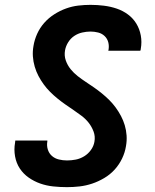

<svg xmlns="http://www.w3.org/2000/svg" viewBox="-20 -763 640 791"><path d="M256 8Q227 8 199 5Q171 2 145.5 -7Q120 -16 98 -31.5Q76 -47 61.5 -69Q47 -91 42 -119Q37 -147 42 -175Q42 -177 42.5 -179.5Q43 -182 43 -184H175Q175 -183 175 -182Q175 -181 175 -180Q172 -163 177 -147Q182 -131 194 -120.5Q206 -110 222.5 -106Q239 -102 256 -102Q274 -102 292 -105.5Q310 -109 326.5 -119Q343 -129 354.5 -145Q366 -161 369 -179Q373 -201 365.5 -221Q358 -241 345.5 -257Q333 -273 316.5 -285.5Q300 -298 283 -309.5Q266 -321 249.5 -332.5Q233 -344 217 -357Q201 -370 186.5 -384.5Q172 -399 160 -415.5Q148 -432 138.5 -450Q129 -468 123 -488.5Q117 -509 115.5 -530.5Q114 -552 118 -574Q122 -599 133 -623.5Q144 -648 162 -668.5Q180 -689 203.5 -704Q227 -719 252 -728Q277 -737 302.5 -740Q328 -743 353 -743Q381 -743 408.5 -739.5Q436 -736 461 -727.5Q486 -719 507 -703.5Q528 -688 541.5 -666Q555 -644 560 -617Q565 -590 560 -562Q560 -560 559.5 -558Q559 -556 558 -554H426Q426 -555 426.5 -555.5Q427 -556 427 -557Q430 -574 426 -589Q422 -604 411 -614.5Q400 -625 384.5 -629Q369 -633 353 -633Q336 -633 318.5 -629Q301 -625 286 -615Q271 -605 261 -589Q251 -573 248 -556Q244 -534 251 -514Q258 -494 271 -478Q284 -462 300 -449.5Q316 -437 333.5 -425.5Q351 -414 367.5 -402.5Q384 -391 400 -378Q416 -365 430.5 -350.5Q445 -336 457 -319.5Q469 -303 478.5 -285Q488 -267 494 -247Q500 -227 501.5 -205Q503 -183 499 -161Q495 -135 483 -110Q471 -85 452.5 -64.5Q434 -44 409.5 -29.5Q385 -15 359.5 -6.5Q334 2 308 5Q282 8 256 8Z"/></svg>

Font: Iosevka SS04 XBd Ex Obl
Style: Regular
Weight: 800
Width: 7
Italic angle: -9°
Monospace: yes
Designer: Belleve Invis
Foundry: Belleve Invis
Version: Version 19.0.0; ttfautohint (v1.8.4)